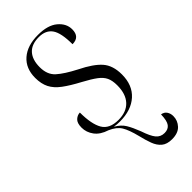

<svg xmlns="http://www.w3.org/2000/svg" viewBox="-247 -597 890 890"><g transform="rotate(-45 198.5 -152.0)"><path d="M193 10Q173 10 156 7Q186 24 200.5 48Q215 72 230 111Q245 156 260.5 175Q276 194 302 194Q326 194 338 178Q350 162 351 121Q369 124 377.5 137Q386 150 386 167Q386 196 366 217.5Q346 239 306 239Q273 239 254.5 223.5Q236 208 226 181Q216 154 208 120Q195 68 179.5 42.5Q164 17 127 1Q86 -12 66.5 -38.5Q47 -65 47 -96Q47 -126 61 -138.5Q75 -151 91 -151Q91 -75 113 -37.5Q135 0 194 0Q246 0 274.5 -30.5Q303 -61 303 -118Q303 -149 293.5 -169Q284 -189 261 -206Q238 -223 197 -245Q148 -271 117 -294Q86 -317 72 -344.5Q58 -372 58 -411Q58 -473 98 -508Q138 -543 208 -543Q272 -543 305.5 -515Q339 -487 339 -449Q339 -399 291 -399Q291 -473 270 -503Q249 -533 204 -533Q156 -533 132 -506.5Q108 -480 108 -431Q108 -382 137.5 -355.5Q167 -329 227 -298Q294 -265 324 -231Q354 -197 354 -138Q354 -68 310.5 -29Q267 10 193 10Z"/></g></svg>

Font: Noto Serif Display SemiCondensed Light
Style: Regular
Weight: 300
Width: 4
Designer: Monotype Design Team
Foundry: Monotype Imaging Inc.
Version: Version 2.009